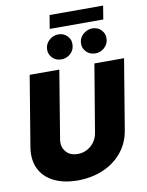

<svg xmlns="http://www.w3.org/2000/svg" viewBox="-113 -1170 964 1258"><g transform="rotate(-10 369.0 -541.0)"><path d="M540.5 -727.5H737.8L660.6 -261.7Q647 -178.7 597.2 -117.9Q547.4 -57.1 471.2 -24.4Q395 8.3 301.3 8.8Q207.5 8.3 142.3 -24.4Q77.1 -57.1 48.1 -117.9Q19 -178.7 32.7 -261.7L109.9 -727.5H307.1L232.9 -278.3Q224.6 -228 252.2 -195.1Q279.8 -162.1 330.6 -162.1Q381.3 -162.1 419.2 -195.1Q457 -228 465.3 -278.3ZM334.5 -791Q293.9 -791 270 -818.6Q246.1 -846.2 252.4 -884.8Q257.8 -914.6 283 -935.1Q308.1 -955.6 340.3 -956.1Q379.4 -955.6 402.8 -928Q426.3 -900.4 419.4 -862.3Q415.5 -832.5 390.4 -811.8Q365.2 -791 334.5 -791ZM560.1 -791Q520 -791 495.8 -818.6Q471.7 -846.2 478 -884.8Q483.4 -914.6 508.8 -935.1Q534.2 -955.6 565.9 -956.1Q605.5 -955.6 628.9 -928Q652.3 -900.4 646 -862.3Q641.1 -832.5 616.2 -811.8Q591.3 -791 560.1 -791ZM662.6 -1090.8 647.9 -1001H291.5L306.2 -1090.8Z"/></g></svg>

Font: Inter Tight Black
Style: Italic
Weight: 900
Italic angle: -9.39999°
Designer: Rasmus Andersson
Foundry: rsms
Version: Version 3.004; ttfautohint (v1.8.4.7-5d5b)